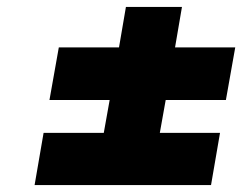

<svg xmlns="http://www.w3.org/2000/svg" viewBox="-20 -646 700 555"><path d="M459 -357 442 -262H616L590 -111H80L106 -262H280L297 -357H123L150 -509H324L344 -626H506L486 -509H660L633 -357Z"/></svg>

Font: Fz Poppins
Style: Bold Italic
Weight: 700
Italic angle: -10°
Designer: Ninad Kale (Devanagari), Jonny Pinhorn (Latin)
Foundry: Indian Type Foundry
Version: Vit hóa bi Vntype.Com & FontZin.Com